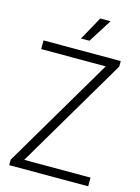

<svg xmlns="http://www.w3.org/2000/svg" viewBox="-138 -1021 801 1098"><g transform="rotate(15 262.5 -472.5)"><path d="M29 0V-32.5L416 -688.5H34V-740H491V-707.5L104 -51.5H496.5V0ZM238 -806 315 -945H376L288 -806Z"/></g></svg>

Font: Encode Sans Semi Condensed Light
Style: Regular
Weight: 300
Width: 4
Designer: Multiple Designers
Foundry: Impallari Type
Version: Version 3.000; ttfautohint (v1.8.3) -l 8 -r 50 -G 200 -x 14 